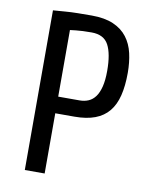

<svg xmlns="http://www.w3.org/2000/svg" viewBox="-81 -768 662 829"><g transform="rotate(10 250.0 -353.5)"><path d="M361 -483Q361 -558 340.5 -596.5Q320 -635 266 -635Q224 -635 198 -632Q183 -630 172 -629V-337H266Q287 -337 304.5 -344.5Q322 -352 334.5 -369Q347 -386 354 -414Q361 -442 361 -483ZM450 -490Q450 -433 439.5 -390.5Q429 -348 406 -320Q383 -292 346 -278Q309 -264 256 -264H172V0H85V-700Q110 -702 138 -704Q162 -706 192.5 -706.5Q223 -707 254 -707Q311 -707 349 -690.5Q387 -674 409.5 -644.5Q432 -615 441 -575.5Q450 -536 450 -490Z"/></g></svg>

Font: Share
Style: Regular
Weight: 400
Designer: Ralph du Carrois
Version: Version 1.002